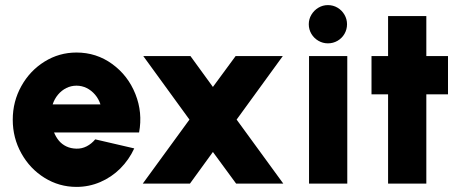

<svg xmlns="http://www.w3.org/2000/svg" viewBox="-20 -720 1807 753"><path d="M280 13Q212 13 154.8 -22.5Q97.5 -58 63.8 -118.5Q30 -179 30 -250.5Q30 -322 63.8 -382.5Q97.5 -443 154.8 -478.5Q212 -514 280 -514Q358 -514 420 -469Q482 -424 511 -351.2Q540 -278.5 525.5 -200.5H192Q199.5 -182 211.2 -168Q223 -154 240.2 -145.8Q257.5 -137.5 280 -137Q301 -136.5 320 -146.2Q339 -156 353.5 -173.5L506.5 -138Q486 -93.5 451.8 -59.2Q417.5 -25 373.2 -6Q329 13 280 13ZM374 -310.5Q367 -332 352.8 -348.8Q338.5 -365.5 319.8 -374.8Q301 -384 280 -384Q259 -384 240.2 -374.8Q221.5 -365.5 207.5 -348.8Q193.5 -332 186.5 -310.5Z M723 -251 542 -500H727L815 -379L904 -500H1089L908 -251L1091 0H906L815 -124L725 0H540Z M1342 -500V0H1192V-500ZM1266 -550Q1246 -550 1228.8 -560Q1211.5 -570 1201.2 -587.2Q1191 -604.5 1191 -625Q1191 -645 1201.2 -662.2Q1211.5 -679.5 1228.8 -689.8Q1246 -700 1266 -700Q1286.5 -700 1303.8 -689.8Q1321 -679.5 1331 -662.2Q1341 -645 1341 -625Q1341 -604.5 1331 -587.2Q1321 -570 1303.8 -560Q1286.5 -550 1266 -550Z M1652 -350V0H1502V-350H1437V-500H1502V-657H1652V-500H1737V-350Z"/></svg>

Font: Urbanist
Style: Regular
Weight: 400
Designer: Corey Hu
Foundry: Corey Hu
Version: Version 1.2; befe77262ef67d88f1d94aa3d2e49ef1327b4483